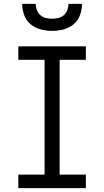

<svg xmlns="http://www.w3.org/2000/svg" viewBox="-20 -975 540 995"><path d="M75 0V-70H211V-665H75V-735H425V-665H289V-70H425V0ZM250 -815Q220 -815 191 -822.5Q162 -830 139 -849Q116 -868 105.5 -896.5Q95 -925 95 -955H165Q165 -939 171 -923Q177 -907 189 -896.5Q201 -886 217.5 -882Q234 -878 250 -878Q266 -878 282.5 -882Q299 -886 311 -896.5Q323 -907 329 -923Q335 -939 335 -955H405Q405 -925 394.5 -896.5Q384 -868 361 -849Q338 -830 309 -822.5Q280 -815 250 -815Z"/></svg>

Font: Iosevka Fixed
Style: Regular
Weight: 400
Monospace: yes
Designer: Belleve Invis
Foundry: Belleve Invis
Version: Version 33.2.4